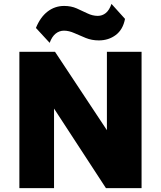

<svg xmlns="http://www.w3.org/2000/svg" viewBox="-20 -966 826 986"><path d="M79.5 0V-700H262.5L529 -297.5V-700H707V0H524L257.5 -408.5V0ZM235 -746 164.5 -822.5Q187 -878 224.5 -906.8Q262 -935.5 309.5 -935.5Q345 -935.5 374 -922.8Q403 -910 429.2 -897.2Q455.5 -884.5 482 -884.5Q505.5 -884.5 523.5 -899.2Q541.5 -914 552.5 -946L622 -869Q611.5 -814 574.5 -786.2Q537.5 -758.5 487.5 -758.5Q451.5 -758.5 420.5 -771Q389.5 -783.5 361.8 -796Q334 -808.5 308.5 -808.5Q285 -808.5 266 -793.5Q247 -778.5 235 -746Z"/></svg>

Font: Geologica Cursive ExtraBold
Style: Regular
Weight: 800
Designer: Sindre Bremnes, Frode Helland
Foundry: Monokrom Skriftforlag AS
Version: Version 1.010;gftools[0.9.28]